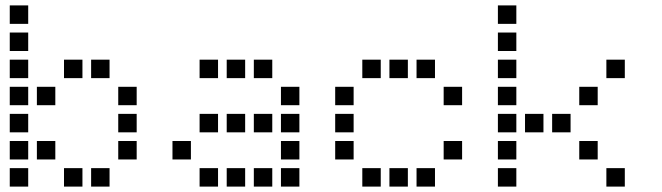

<svg xmlns="http://www.w3.org/2000/svg" viewBox="-20 -704 2440 708"><path d="M17 -684Q16 -684 16 -684Q16 -684 16 -683V-617Q16 -616 16 -616Q16 -616 17 -616H83Q84 -616 84 -616Q84 -616 84 -617V-683Q84 -684 84 -684Q84 -684 83 -684ZM17 -584Q16 -584 16 -584Q16 -584 16 -583V-517Q16 -516 16 -516Q16 -516 17 -516H83Q84 -516 84 -516Q84 -516 84 -517V-583Q84 -584 84 -584Q84 -584 83 -584ZM17 -484Q16 -484 16 -484Q16 -484 16 -483V-417Q16 -416 16 -416Q16 -416 17 -416H83Q84 -416 84 -416Q84 -416 84 -417V-483Q84 -484 84 -484Q84 -484 83 -484ZM217 -484Q216 -484 216 -484Q216 -484 216 -483V-417Q216 -416 216 -416Q216 -416 217 -416H283Q284 -416 284 -416Q284 -416 284 -417V-483Q284 -484 284 -484Q284 -484 283 -484ZM317 -484Q316 -484 316 -484Q316 -484 316 -483V-417Q316 -416 316 -416Q316 -416 317 -416H383Q384 -416 384 -416Q384 -416 384 -417V-483Q384 -484 384 -484Q384 -484 383 -484ZM17 -384Q16 -384 16 -384Q16 -384 16 -383V-317Q16 -316 16 -316Q16 -316 17 -316H83Q84 -316 84 -316Q84 -316 84 -317V-383Q84 -384 84 -384Q84 -384 83 -384ZM117 -384Q116 -384 116 -384Q116 -384 116 -383V-317Q116 -316 116 -316Q116 -316 117 -316H183Q184 -316 184 -316Q184 -316 184 -317V-383Q184 -384 184 -384Q184 -384 183 -384ZM417 -384Q416 -384 416 -384Q416 -384 416 -383V-317Q416 -316 416 -316Q416 -316 417 -316H483Q484 -316 484 -316Q484 -316 484 -317V-383Q484 -384 484 -384Q484 -384 483 -384ZM17 -284Q16 -284 16 -284Q16 -284 16 -283V-217Q16 -216 16 -216Q16 -216 17 -216H83Q84 -216 84 -216Q84 -216 84 -217V-283Q84 -284 84 -284Q84 -284 83 -284ZM417 -284Q416 -284 416 -284Q416 -284 416 -283V-217Q416 -216 416 -216Q416 -216 417 -216H483Q484 -216 484 -216Q484 -216 484 -217V-283Q484 -284 484 -284Q484 -284 483 -284ZM17 -184Q16 -184 16 -184Q16 -184 16 -183V-117Q16 -116 16 -116Q16 -116 17 -116H83Q84 -116 84 -116Q84 -116 84 -117V-183Q84 -184 84 -184Q84 -184 83 -184ZM117 -184Q116 -184 116 -184Q116 -184 116 -183V-117Q116 -116 116 -116Q116 -116 117 -116H183Q184 -116 184 -116Q184 -116 184 -117V-183Q184 -184 184 -184Q184 -184 183 -184ZM417 -184Q416 -184 416 -184Q416 -184 416 -183V-117Q416 -116 416 -116Q416 -116 417 -116H483Q484 -116 484 -116Q484 -116 484 -117V-183Q484 -184 484 -184Q484 -184 483 -184ZM17 -84Q16 -84 16 -84Q16 -84 16 -83V-17Q16 -16 16 -16Q16 -16 17 -16H83Q84 -16 84 -16Q84 -16 84 -17V-83Q84 -84 84 -84Q84 -84 83 -84ZM217 -84Q216 -84 216 -84Q216 -84 216 -83V-17Q216 -16 216 -16Q216 -16 217 -16H283Q284 -16 284 -16Q284 -16 284 -17V-83Q284 -84 284 -84Q284 -84 283 -84ZM317 -84Q316 -84 316 -84Q316 -84 316 -83V-17Q316 -16 316 -16Q316 -16 317 -16H383Q384 -16 384 -16Q384 -16 384 -17V-83Q384 -84 384 -84Q384 -84 383 -84Z M717 -484Q716 -484 716 -484Q716 -484 716 -483V-417Q716 -416 716 -416Q716 -416 717 -416H783Q784 -416 784 -416Q784 -416 784 -417V-483Q784 -484 784 -484Q784 -484 783 -484ZM817 -484Q816 -484 816 -484Q816 -484 816 -483V-417Q816 -416 816 -416Q816 -416 817 -416H883Q884 -416 884 -416Q884 -416 884 -417V-483Q884 -484 884 -484Q884 -484 883 -484ZM917 -484Q916 -484 916 -484Q916 -484 916 -483V-417Q916 -416 916 -416Q916 -416 917 -416H983Q984 -416 984 -416Q984 -416 984 -417V-483Q984 -484 984 -484Q984 -484 983 -484ZM1017 -384Q1016 -384 1016 -384Q1016 -384 1016 -383V-317Q1016 -316 1016 -316Q1016 -316 1017 -316H1083Q1084 -316 1084 -316Q1084 -316 1084 -317V-383Q1084 -384 1084 -384Q1084 -384 1083 -384ZM717 -284Q716 -284 716 -284Q716 -284 716 -283V-217Q716 -216 716 -216Q716 -216 717 -216H783Q784 -216 784 -216Q784 -216 784 -217V-283Q784 -284 784 -284Q784 -284 783 -284ZM817 -284Q816 -284 816 -284Q816 -284 816 -283V-217Q816 -216 816 -216Q816 -216 817 -216H883Q884 -216 884 -216Q884 -216 884 -217V-283Q884 -284 884 -284Q884 -284 883 -284ZM917 -284Q916 -284 916 -284Q916 -284 916 -283V-217Q916 -216 916 -216Q916 -216 917 -216H983Q984 -216 984 -216Q984 -216 984 -217V-283Q984 -284 984 -284Q984 -284 983 -284ZM1017 -284Q1016 -284 1016 -284Q1016 -284 1016 -283V-217Q1016 -216 1016 -216Q1016 -216 1017 -216H1083Q1084 -216 1084 -216Q1084 -216 1084 -217V-283Q1084 -284 1084 -284Q1084 -284 1083 -284ZM617 -184Q616 -184 616 -184Q616 -184 616 -183V-117Q616 -116 616 -116Q616 -116 617 -116H683Q684 -116 684 -116Q684 -116 684 -117V-183Q684 -184 684 -184Q684 -184 683 -184ZM1017 -184Q1016 -184 1016 -184Q1016 -184 1016 -183V-117Q1016 -116 1016 -116Q1016 -116 1017 -116H1083Q1084 -116 1084 -116Q1084 -116 1084 -117V-183Q1084 -184 1084 -184Q1084 -184 1083 -184ZM717 -84Q716 -84 716 -84Q716 -84 716 -83V-17Q716 -16 716 -16Q716 -16 717 -16H783Q784 -16 784 -16Q784 -16 784 -17V-83Q784 -84 784 -84Q784 -84 783 -84ZM817 -84Q816 -84 816 -84Q816 -84 816 -83V-17Q816 -16 816 -16Q816 -16 817 -16H883Q884 -16 884 -16Q884 -16 884 -17V-83Q884 -84 884 -84Q884 -84 883 -84ZM917 -84Q916 -84 916 -84Q916 -84 916 -83V-17Q916 -16 916 -16Q916 -16 917 -16H983Q984 -16 984 -16Q984 -16 984 -17V-83Q984 -84 984 -84Q984 -84 983 -84ZM1017 -84Q1016 -84 1016 -84Q1016 -84 1016 -83V-17Q1016 -16 1016 -16Q1016 -16 1017 -16H1083Q1084 -16 1084 -16Q1084 -16 1084 -17V-83Q1084 -84 1084 -84Q1084 -84 1083 -84Z M1317 -484Q1316 -484 1316 -484Q1316 -484 1316 -483V-417Q1316 -416 1316 -416Q1316 -416 1317 -416H1383Q1384 -416 1384 -416Q1384 -416 1384 -417V-483Q1384 -484 1384 -484Q1384 -484 1383 -484ZM1417 -484Q1416 -484 1416 -484Q1416 -484 1416 -483V-417Q1416 -416 1416 -416Q1416 -416 1417 -416H1483Q1484 -416 1484 -416Q1484 -416 1484 -417V-483Q1484 -484 1484 -484Q1484 -484 1483 -484ZM1517 -484Q1516 -484 1516 -484Q1516 -484 1516 -483V-417Q1516 -416 1516 -416Q1516 -416 1517 -416H1583Q1584 -416 1584 -416Q1584 -416 1584 -417V-483Q1584 -484 1584 -484Q1584 -484 1583 -484ZM1217 -384Q1216 -384 1216 -384Q1216 -384 1216 -383V-317Q1216 -316 1216 -316Q1216 -316 1217 -316H1283Q1284 -316 1284 -316Q1284 -316 1284 -317V-383Q1284 -384 1284 -384Q1284 -384 1283 -384ZM1617 -384Q1616 -384 1616 -384Q1616 -384 1616 -383V-317Q1616 -316 1616 -316Q1616 -316 1617 -316H1683Q1684 -316 1684 -316Q1684 -316 1684 -317V-383Q1684 -384 1684 -384Q1684 -384 1683 -384ZM1217 -284Q1216 -284 1216 -284Q1216 -284 1216 -283V-217Q1216 -216 1216 -216Q1216 -216 1217 -216H1283Q1284 -216 1284 -216Q1284 -216 1284 -217V-283Q1284 -284 1284 -284Q1284 -284 1283 -284ZM1217 -184Q1216 -184 1216 -184Q1216 -184 1216 -183V-117Q1216 -116 1216 -116Q1216 -116 1217 -116H1283Q1284 -116 1284 -116Q1284 -116 1284 -117V-183Q1284 -184 1284 -184Q1284 -184 1283 -184ZM1617 -184Q1616 -184 1616 -184Q1616 -184 1616 -183V-117Q1616 -116 1616 -116Q1616 -116 1617 -116H1683Q1684 -116 1684 -116Q1684 -116 1684 -117V-183Q1684 -184 1684 -184Q1684 -184 1683 -184ZM1317 -84Q1316 -84 1316 -84Q1316 -84 1316 -83V-17Q1316 -16 1316 -16Q1316 -16 1317 -16H1383Q1384 -16 1384 -16Q1384 -16 1384 -17V-83Q1384 -84 1384 -84Q1384 -84 1383 -84ZM1417 -84Q1416 -84 1416 -84Q1416 -84 1416 -83V-17Q1416 -16 1416 -16Q1416 -16 1417 -16H1483Q1484 -16 1484 -16Q1484 -16 1484 -17V-83Q1484 -84 1484 -84Q1484 -84 1483 -84ZM1517 -84Q1516 -84 1516 -84Q1516 -84 1516 -83V-17Q1516 -16 1516 -16Q1516 -16 1517 -16H1583Q1584 -16 1584 -16Q1584 -16 1584 -17V-83Q1584 -84 1584 -84Q1584 -84 1583 -84Z M1817 -684Q1816 -684 1816 -684Q1816 -684 1816 -683V-617Q1816 -616 1816 -616Q1816 -616 1817 -616H1883Q1884 -616 1884 -616Q1884 -616 1884 -617V-683Q1884 -684 1884 -684Q1884 -684 1883 -684ZM1817 -584Q1816 -584 1816 -584Q1816 -584 1816 -583V-517Q1816 -516 1816 -516Q1816 -516 1817 -516H1883Q1884 -516 1884 -516Q1884 -516 1884 -517V-583Q1884 -584 1884 -584Q1884 -584 1883 -584ZM1817 -484Q1816 -484 1816 -484Q1816 -484 1816 -483V-417Q1816 -416 1816 -416Q1816 -416 1817 -416H1883Q1884 -416 1884 -416Q1884 -416 1884 -417V-483Q1884 -484 1884 -484Q1884 -484 1883 -484ZM2217 -484Q2216 -484 2216 -484Q2216 -484 2216 -483V-417Q2216 -416 2216 -416Q2216 -416 2217 -416H2283Q2284 -416 2284 -416Q2284 -416 2284 -417V-483Q2284 -484 2284 -484Q2284 -484 2283 -484ZM1817 -384Q1816 -384 1816 -384Q1816 -384 1816 -383V-317Q1816 -316 1816 -316Q1816 -316 1817 -316H1883Q1884 -316 1884 -316Q1884 -316 1884 -317V-383Q1884 -384 1884 -384Q1884 -384 1883 -384ZM2117 -384Q2116 -384 2116 -384Q2116 -384 2116 -383V-317Q2116 -316 2116 -316Q2116 -316 2117 -316H2183Q2184 -316 2184 -316Q2184 -316 2184 -317V-383Q2184 -384 2184 -384Q2184 -384 2183 -384ZM1817 -284Q1816 -284 1816 -284Q1816 -284 1816 -283V-217Q1816 -216 1816 -216Q1816 -216 1817 -216H1883Q1884 -216 1884 -216Q1884 -216 1884 -217V-283Q1884 -284 1884 -284Q1884 -284 1883 -284ZM1917 -284Q1916 -284 1916 -284Q1916 -284 1916 -283V-217Q1916 -216 1916 -216Q1916 -216 1917 -216H1983Q1984 -216 1984 -216Q1984 -216 1984 -217V-283Q1984 -284 1984 -284Q1984 -284 1983 -284ZM2017 -284Q2016 -284 2016 -284Q2016 -284 2016 -283V-217Q2016 -216 2016 -216Q2016 -216 2017 -216H2083Q2084 -216 2084 -216Q2084 -216 2084 -217V-283Q2084 -284 2084 -284Q2084 -284 2083 -284ZM1817 -184Q1816 -184 1816 -184Q1816 -184 1816 -183V-117Q1816 -116 1816 -116Q1816 -116 1817 -116H1883Q1884 -116 1884 -116Q1884 -116 1884 -117V-183Q1884 -184 1884 -184Q1884 -184 1883 -184ZM2117 -184Q2116 -184 2116 -184Q2116 -184 2116 -183V-117Q2116 -116 2116 -116Q2116 -116 2117 -116H2183Q2184 -116 2184 -116Q2184 -116 2184 -117V-183Q2184 -184 2184 -184Q2184 -184 2183 -184ZM1817 -84Q1816 -84 1816 -84Q1816 -84 1816 -83V-17Q1816 -16 1816 -16Q1816 -16 1817 -16H1883Q1884 -16 1884 -16Q1884 -16 1884 -17V-83Q1884 -84 1884 -84Q1884 -84 1883 -84ZM2217 -84Q2216 -84 2216 -84Q2216 -84 2216 -83V-17Q2216 -16 2216 -16Q2216 -16 2217 -16H2283Q2284 -16 2284 -16Q2284 -16 2284 -17V-83Q2284 -84 2284 -84Q2284 -84 2283 -84Z"/></svg>

Font: Doto Black SemiBold
Style: Regular
Weight: 600
Monospace: yes
Version: Version 1.000